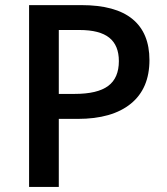

<svg xmlns="http://www.w3.org/2000/svg" viewBox="-20 -734 655 754"><path d="M566.9 -498Q566.9 -386.2 493.7 -326.7Q420.4 -267.1 285.2 -267.1H210.9V0H94.2V-713.9H299.8Q433.6 -713.9 500.2 -659.2Q566.9 -604.5 566.9 -498ZM210.9 -365.2H272.9Q362.8 -365.2 404.8 -396.5Q446.8 -427.7 446.8 -494.1Q446.8 -555.7 409.2 -585.9Q371.6 -616.2 292 -616.2H210.9Z"/></svg>

Font: f0_1792           
Style: Regular
Weight: 600
Foundry: Ascender Corporation
Version: Version 1.10